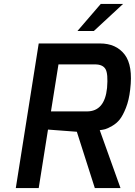

<svg xmlns="http://www.w3.org/2000/svg" viewBox="-20 -952 683 972"><path d="M372 -795 490 -932H603L455 -795ZM238 -388H420Q510 -388 522 -507Q528 -579 514 -602.5Q500 -626 461 -626H276ZM60 0 176 -732H486Q568 -732 611 -676Q654 -620 639 -498Q633 -445 617.5 -406Q602 -367 586 -347Q570 -327 547 -314Q524 -301 512.5 -298Q501 -295 485 -293L590 0H460L369 -285L223 -296L176 0Z"/></svg>

Font: Exo
Style: Demi Bold Italic
Weight: 600
Designer: Natanael Gama
Version: Version 1